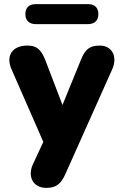

<svg xmlns="http://www.w3.org/2000/svg" viewBox="-20 -722 599 931"><path d="M406 -605C439 -605 457 -623 457 -654C457 -685 439 -702 406 -702H154C121 -702 103 -685 103 -654C103 -623 121 -605 154 -605ZM204 189C248 189 274 174 297 122L525 -388C551 -448 523 -501 464 -501C417 -501 393 -485 372 -431L283 -213L200 -430C178 -486 155 -501 113 -501C36 -501 9 -448 35 -388L190 -34L139 76C112 136 142 189 204 189Z"/></svg>

Font: Nunito Black
Style: Regular
Weight: 900
Designer: Vernon Adams
Foundry: Vernon Adams
Version: Version 3.602